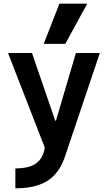

<svg xmlns="http://www.w3.org/2000/svg" viewBox="-20 -810 590 1050"><path d="M64 111Q119 111 154 96.5Q189 82 207 51Q225 20 229 -31L236 26L24 -520H155L282 -150H286L395 -520H526L333 53Q313 109 278.5 146.5Q244 184 190.5 202Q137 220 64 220ZM337 -570H219L305 -790H457Z"/></svg>

Font: M PLUS Code Latin SemiExpanded SemiBold
Style: Regular
Weight: 600
Width: 6
Designer: Coji Morishita
Foundry: UNDERFOREST DESIGN
Version: Version 1.002; ttfautohint (v1.8.3)